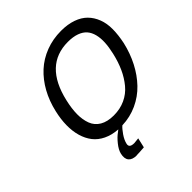

<svg xmlns="http://www.w3.org/2000/svg" viewBox="-251 -906 1305 1305"><g transform="rotate(-45 401.5 -253.5)"><path d="M687 -375Q698.7 -425.8 700.9 -467Q703.1 -508.3 694.6 -542.7Q686 -577.1 666 -600.3Q646 -623.5 610.8 -636.2Q575.7 -648.9 526.9 -648.9Q301.8 -648.9 238.8 -375Q223.6 -309.6 223.1 -257.1Q222.7 -204.6 238.5 -162.6Q254.4 -120.6 293.7 -97.4Q333 -74.2 394 -74.2Q455.1 -74.2 504.6 -97.2Q554.2 -120.1 589.1 -162.1Q624 -204.1 647.9 -256.6Q671.9 -309.1 687 -375ZM313 227.1 312 228Q270 228 252.2 206.1Q234.4 184.1 244.1 143.1Q251 113.3 278.8 78.9Q306.6 44.4 332 26.9L348.1 14.2Q290 10.3 245.4 -11.2Q200.7 -32.7 173.3 -68.1Q146 -103.5 132.3 -151.1Q118.7 -198.7 119.4 -254.9Q120.1 -311 134.8 -374Q153.3 -454.6 189.9 -520.8Q226.6 -586.9 278.3 -634.5Q330.1 -682.1 398.9 -708.5Q467.8 -734.9 546.9 -734.9Q609.9 -734.9 658.7 -717.8Q707.5 -700.7 738.5 -669.4Q769.5 -638.2 786.6 -593.5Q803.7 -548.8 803.2 -493.7Q802.7 -438.5 789.1 -374Q770.5 -293.5 734.9 -224.4Q699.2 -155.3 648.9 -102.8Q598.6 -50.3 531.2 -19.3Q463.9 11.7 387.2 14.2Q369.6 29.3 347.4 61.5Q325.2 93.8 318.8 123Q314.9 140.1 325 148.7Q335 157.2 359.9 157.2L400.9 152.8L384.8 223.1Q336.4 227.1 313 227.1Z"/></g></svg>

Font: Perun
Style: Italic
Weight: 400
Italic angle: -12°
Foundry: Stefan Peev, Context Ltd
Version: Version 001.000